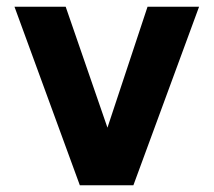

<svg xmlns="http://www.w3.org/2000/svg" viewBox="-20 -550 634 570"><path d="M217 0 23 -530H175L299 -171L418 -530H571L376 0Z"/></svg>

Font: Be Vietnam Pro
Style: Bold
Weight: 700
Designer: Lam Bao, Tony Le, Vietanh Nguyen
Foundry: Yellow Type Foundry
Version: Version 1.002; ttfautohint (v1.8.3)